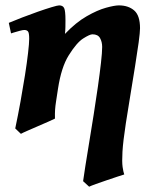

<svg xmlns="http://www.w3.org/2000/svg" viewBox="-20 -477 588 713"><path d="M500 -372.1Q500 -357.4 494.9 -319.3Q489.7 -281.2 481.4 -230Q473.1 -178.7 464.1 -123.5Q455.1 -68.4 447.3 -19Q437 48.3 434.8 86.4Q432.6 124.5 435.3 143.1Q438 161.6 441.4 170.9Q434.1 172.9 416 179Q397.9 185.1 376.2 192.4Q354.5 199.7 336.2 206.3Q317.9 212.9 311 216.3L288.6 195.8Q291 177.2 297.1 138.9Q303.2 100.6 311.3 51.3Q319.3 2 327.9 -51.5Q336.4 -105 343.5 -155Q350.6 -205.1 355 -243.9Q359.4 -282.7 359.4 -302.7Q359.4 -321.3 351.6 -335.4Q343.8 -349.6 323.2 -349.6Q313.5 -349.6 289.1 -334.2Q264.6 -318.8 234.9 -271Q207.5 -227.1 195.3 -147Q190.9 -117.7 188.2 -100.6Q185.5 -83.5 184.6 -69.8Q183.6 -56.2 184.1 -36.6Q177.7 -33.2 159.9 -25.4Q142.1 -17.6 120.6 -8.3Q99.1 1 81.3 8.8Q63.5 16.6 57.6 20L36.6 0Q46.9 -48.8 56.2 -100.1Q65.4 -151.4 72.8 -198Q80.1 -244.6 84.2 -280.3Q88.4 -315.9 88.4 -333Q88.4 -355.5 83.7 -360.6Q79.1 -365.7 70.3 -365.7Q64.9 -365.7 53 -362.5Q41 -359.4 31 -356.2Q21 -353 21 -353L12.7 -392.1Q33.2 -400.9 62.5 -412.1Q91.8 -423.3 120.8 -433.6Q149.9 -443.8 171.9 -450.4Q193.8 -457 199.7 -457Q213.4 -457 218.3 -446.8Q223.1 -436.5 223.1 -401.9Q223.1 -391.6 222.9 -377.4Q222.7 -363.3 221.2 -351.1Q262.2 -394 302 -416.7Q341.8 -439.5 373.5 -448.2Q405.3 -457 421.4 -457Q456.5 -457 478.3 -438.2Q500 -419.4 500 -372.1Z"/></svg>

Font: Gentium Book Plus
Style: Bold Italic
Weight: 700
Italic angle: -8°
Designer: Victor Gaultney, Annie Olsen, Iska Routamaa, Becca Hirsbrunner
Foundry: SIL International
Version: Version 6.101